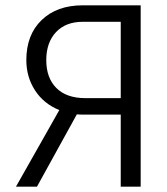

<svg xmlns="http://www.w3.org/2000/svg" viewBox="-20 -702 629 722"><path d="M291 -682H509V0H434V-271H296Q278 -271 269 -272L119 0H40L203 -288Q144 -312 111.5 -362.5Q79 -413 79 -476Q79 -571 136.5 -626.5Q194 -682 291 -682ZM434 -333V-620H291Q227 -620 190.5 -581Q154 -542 154 -476Q154 -409 192 -371Q230 -333 301 -333Z"/></svg>

Font: Didact Gothic
Style: Regular
Weight: 400
Designer: Daniel Johnson
Foundry: Daniel Johnson
Version: Version 2.101;PS 002.101;hotconv 1.0.88;makeotf.lib2.5.64775